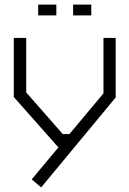

<svg xmlns="http://www.w3.org/2000/svg" viewBox="-20 -643 563 835"><path d="M159 172 118 137 234 -2 40 -221V-478H94V-241L253 -60H282L430 -237V-478H483V-219ZM146 -623H225V-576H146ZM298 -576V-623H377V-576Z"/></svg>

Font: Turret Road
Style: Regular
Weight: 400
Designer: Noponies
Foundry: Noponies
Version: Version 1.001; ttfautohint (v1.8)